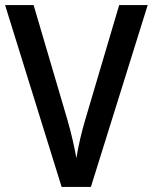

<svg xmlns="http://www.w3.org/2000/svg" viewBox="-20 -734 600 754"><path d="M560 -714H448L316 -268C300 -215 287 -158 280 -113C272 -158 259 -215 244 -266L112 -714H0L222 0H337Z"/></svg>

Font: Noto Sans Khmer UI SemiCondensed Medium
Style: Regular
Weight: 500
Width: 4
Designer: Danh Hong and the Monotype Design Team
Foundry: Monotype Imaging Inc.
Version: Version 2.002